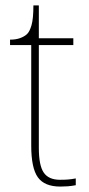

<svg xmlns="http://www.w3.org/2000/svg" viewBox="-20 -677 326 707"><path d="M202 10Q144 10 119.5 -24Q95 -58 95 -141V-511H17V-531Q38 -531 53.5 -536.5Q69 -542 79 -551Q89 -560 96 -584Q103 -608 103 -657H123V-536H250V-511H123V-132Q123 -68 141 -41.5Q159 -15 201 -15Q218 -15 230.5 -16Q243 -17 259 -20V5Q243 8 229.5 9Q216 10 202 10Z"/></svg>

Font: Noto Serif Lao Thin
Style: Regular
Weight: 250
Designer: Monotype Design Team
Foundry: Monotype Imaging Inc.
Version: Version 2.003